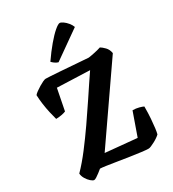

<svg xmlns="http://www.w3.org/2000/svg" viewBox="-230 -1108 1110 1232"><g transform="rotate(-30 325.0 -492.0)"><path d="M99 0Q90 0 75 -13Q60 -26 48.5 -45.5Q37 -65 36 -84Q84 -133 132.5 -196.5Q181 -260 230 -330.5Q279 -401 324 -469Q353 -513 379.5 -552.5Q406 -592 428 -624L187 -633L156 -475Q145 -470 124 -466Q103 -462 83 -462Q76 -487 68.5 -520Q61 -553 56 -589Q51 -625 50 -657Q56 -665 70.5 -675.5Q85 -686 101.5 -696Q118 -706 132 -712.5Q146 -719 153 -719Q161 -719 189.5 -717.5Q218 -716 257.5 -713Q297 -710 338 -707Q379 -704 412.5 -701.5Q446 -699 461 -698Q472 -699 491.5 -703Q511 -707 529.5 -711.5Q548 -716 555 -719Q569 -711 586.5 -693Q604 -675 609 -646L243 -117L475 -95L535 -265Q560 -265 582 -259Q604 -253 613 -248Q613 -198 610 -159Q607 -120 603.5 -92.5Q600 -65 596 -51Q589 -44 577 -35.5Q565 -27 550 -19Q535 -11 522 -5.5Q509 0 502 0Q485 0 449.5 -4.5Q414 -9 370.5 -15.5Q327 -22 284.5 -29Q242 -36 210 -40.5Q178 -45 167 -45Q156 -36 142.5 -25.5Q129 -15 117 -7.5Q105 0 99 0ZM278 -769Q264 -773 252 -782Q240 -791 234 -798Q272 -853 307.5 -895Q343 -937 370.5 -960.5Q398 -984 410 -984Q419 -984 434 -973.5Q449 -963 462.5 -946.5Q476 -930 482 -913Z"/></g></svg>

Font: Texturina 12pt
Style: Bold
Weight: 700
Designer: Guillermo Torres Carreño
Foundry: Omnibus-Type
Version: Version 1.002